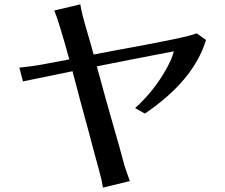

<svg xmlns="http://www.w3.org/2000/svg" viewBox="-20 -818 1040 886"><path d="M69.3 -505.9Q143.6 -513.7 199.2 -524.9Q254.9 -536.1 299.8 -543.9Q251 -721.7 230.5 -769.5L350.6 -797.9Q356.4 -758.8 379.4 -681.2Q402.3 -603.5 412.1 -566.4Q473.6 -578.1 535.2 -589.8Q844.7 -645.5 887.7 -664.1L930.7 -633.8Q874 -446.3 648.4 -293.9L603.5 -319.3Q689.5 -396.5 747.1 -499Q773.4 -545.9 782.2 -581.1Q565.4 -540 426.8 -511.7Q469.7 -353.5 503.4 -236.8Q537.1 -120.1 545.4 -86.9Q553.7 -53.7 563.5 -26.9Q573.2 0 579.1 17.6L455.1 47.9Q449.2 9.8 438 -28.8Q426.8 -67.4 414.6 -114.7Q402.3 -162.1 385.3 -225.1Q368.2 -288.1 349.6 -356.4Q331.1 -424.8 314.5 -489.3Q92.8 -444.3 85.9 -442.4Z"/></svg>

Font: GenEi LateGo v2
Style: Medium
Weight: 500
Designer: o_tamon (Modified)
Foundry: o_tamon / Adobe Systems Incorporated / FONT 910 / Philipp H. Poll
Version: Version 2.1;Original Version 1.004